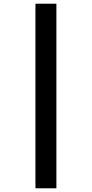

<svg xmlns="http://www.w3.org/2000/svg" viewBox="-20 -785 495 1035"><path d="M171 -765V230H284V-765Z"/></svg>

Font: Noto Sans Armenian Condensed
Style: Regular
Weight: 400
Width: 3
Designer: Monotype Design Team
Foundry: Monotype Imaging Inc.
Version: Version 2.008